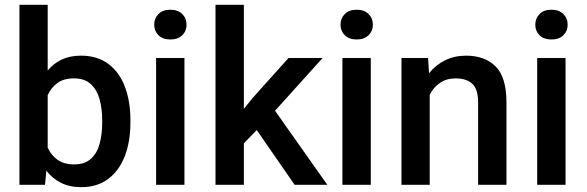

<svg xmlns="http://www.w3.org/2000/svg" viewBox="-20 -770 2445 800"><path d="M523.4 -269V-258.8Q523.4 -180.7 500.2 -120.1Q477.1 -59.6 431.4 -24.9Q385.7 9.8 318.4 9.8Q270 9.8 234.1 -8.3Q198.2 -26.4 173.3 -58.6L167.5 0H61V-750H178.7V-476.1Q203.1 -505.9 237.5 -522Q272 -538.1 317.4 -538.1Q385.3 -538.1 431.2 -503.9Q477.1 -469.7 500.2 -409.2Q523.4 -348.6 523.4 -269ZM405.8 -258.8V-269Q405.8 -316.4 395 -356Q384.3 -395.5 358.6 -419.4Q333 -443.4 288.1 -443.4Q245.6 -443.4 219.2 -424.1Q192.9 -404.8 178.7 -373.5V-154.8Q192.9 -123.5 219.7 -104.2Q246.6 -85 289.1 -85Q333 -85 358.6 -108.2Q384.3 -131.3 395 -170.7Q405.8 -210 405.8 -258.8Z M622.6 -667Q622.6 -693.8 640.4 -711.7Q658.2 -729.5 689.9 -729.5Q721.2 -729.5 739.3 -711.7Q757.3 -693.8 757.3 -667Q757.3 -640.6 739.3 -623Q721.2 -605.5 689.9 -605.5Q658.2 -605.5 640.4 -623Q622.6 -640.6 622.6 -667ZM748.5 -528.3V0H630.4V-528.3Z M1207.5 0 1049.8 -228 996.1 -172.9V0H877.9V-750H996.1V-316.4L1032.7 -361.8L1182.1 -528.3H1324.2L1126 -308.6L1343.8 0Z M1398.9 -667Q1398.9 -693.8 1416.7 -711.7Q1434.6 -729.5 1466.3 -729.5Q1497.6 -729.5 1515.6 -711.7Q1533.7 -693.8 1533.7 -667Q1533.7 -640.6 1515.6 -623Q1497.6 -605.5 1466.3 -605.5Q1434.6 -605.5 1416.7 -623Q1398.9 -640.6 1398.9 -667ZM1524.9 -528.3V0H1406.7V-528.3Z M1877.9 -443.4Q1840.8 -443.4 1813.5 -424.8Q1786.1 -406.2 1770.5 -375.5V0H1652.8V-528.3H1763.7L1767.6 -464.8Q1795.4 -499.5 1834.7 -518.8Q1874 -538.1 1922.4 -538.1Q1999 -538.1 2044.7 -493.7Q2090.3 -449.2 2090.3 -341.3V0H1972.2V-341.8Q1972.2 -398.4 1948 -420.9Q1923.8 -443.4 1877.9 -443.4Z M2210.4 -667Q2210.4 -693.8 2228.3 -711.7Q2246.1 -729.5 2277.8 -729.5Q2309.1 -729.5 2327.1 -711.7Q2345.2 -693.8 2345.2 -667Q2345.2 -640.6 2327.1 -623Q2309.1 -605.5 2277.8 -605.5Q2246.1 -605.5 2228.3 -623Q2210.4 -640.6 2210.4 -667ZM2336.4 -528.3V0H2218.3V-528.3Z"/></svg>

Font: Vazirmatn RD UI Medium
Style: Regular
Weight: 500
Designer: Saber Rastikerdar
Foundry: Saber Rastikerdar
Version: Version 33.003